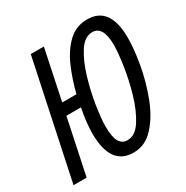

<svg xmlns="http://www.w3.org/2000/svg" viewBox="-167 -865 985 1016"><g transform="rotate(-30 325.5 -357.0)"><path d="M363 10Q435 10 487.5 -48Q540 -106 573.5 -194Q607 -282 623 -373.5Q639 -465 639 -532Q639 -724 500 -724Q433 -724 385 -679Q337 -634 305.5 -562Q274 -490 254 -409H167L231 -714H151L0 0H80L151 -337H240Q231 -293 227 -254.5Q223 -216 223 -186Q223 10 363 10ZM367 -63Q335 -63 318.5 -91Q302 -119 302 -184Q302 -230 314 -307.5Q326 -385 349.5 -464Q373 -543 408 -597.5Q443 -652 490 -652Q556 -652 556 -536Q556 -491 544.5 -413Q533 -335 509.5 -254.5Q486 -174 450.5 -118.5Q415 -63 367 -63Z"/></g></svg>

Font: Noto Sans UI Condensed
Style: Italic
Weight: 400
Width: 3
Italic angle: -12°
Designer: Monotype Design Team
Foundry: Monotype Imaging Inc.
Version: Version 1.901